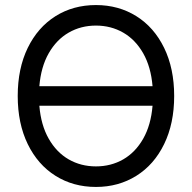

<svg xmlns="http://www.w3.org/2000/svg" viewBox="-20 -737 767 767"><path d="M363.3 9.8Q272.5 9.8 201.7 -34.7Q130.9 -79.1 90.8 -161.4Q50.8 -243.7 50.8 -353.5Q50.8 -463.4 90.8 -545.7Q130.9 -627.9 201.7 -672.4Q272.5 -716.8 363.3 -716.8Q453.6 -716.8 524.7 -672.4Q595.7 -627.9 635.7 -545.7Q675.8 -463.4 675.8 -353.5Q675.8 -243.7 635.7 -161.4Q595.7 -79.1 524.7 -34.7Q453.6 9.8 363.3 9.8ZM363.3 -72.3Q423.3 -72.3 472.2 -100.3Q521 -128.4 552 -182.9Q583 -237.3 589.4 -314.5H137.2Q143.6 -237.3 174.6 -182.9Q205.6 -128.4 254.4 -100.3Q303.2 -72.3 363.3 -72.3ZM589.4 -392.6Q583 -469.7 552 -524.2Q521 -578.6 472.2 -606.7Q423.3 -634.8 363.3 -634.8Q303.2 -634.8 254.4 -606.7Q205.6 -578.6 174.6 -524.2Q143.6 -469.7 137.2 -392.6Z"/></svg>

Font: Pretendard JP
Style: Regular
Weight: 400
Designer: Base glyphs from Inter by Rasmus Andersson; Hangeul glyphs from Noto Sans CJK(Source Han Sans) by Jang Soo-young and Kan
Foundry: Kil Hyung-jin
Version: Version 1.309